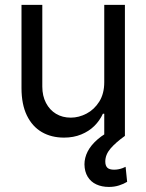

<svg xmlns="http://www.w3.org/2000/svg" viewBox="-20 -550 592 777"><path d="M401.9 -530.4H485.5V0H401.9V-89.8H396.4Q383.6 -61.8 361.7 -40.2Q339.8 -18.6 308.7 -5.9Q277.6 6.9 239 6.9Q187.8 6.9 149.2 -15.5Q110.5 -38 88.7 -82.9Q67 -127.8 67 -193.4V-530.4H151.2V-199.6Q151.2 -161.9 166.1 -133.5Q180.9 -105 206.8 -89.4Q232.7 -73.9 266.6 -73.9Q298.7 -73.9 329.9 -90.1Q361.2 -106.4 381.6 -138.6Q401.9 -170.9 401.9 -217.5ZM321.8 115.3Q321.8 88.7 334.6 63.4Q347.4 38 374.7 14.2Q401.9 -9.7 445.4 -29.7L485.5 0Q448.2 26.6 427.1 51.3Q406.1 76 406.1 103.6Q406.1 120.2 414.2 128.5Q422.3 136.7 442 136.7Q458.6 136.7 475.8 130.5Q480.7 128.8 488.3 125L494.5 185.8Q480.7 194.4 461.8 200.4Q443 206.5 420.6 206.5Q391.9 206.5 369.6 196.1Q347.4 185.8 334.8 165.1Q322.2 144.3 321.8 115.3Z"/></svg>

Font: Pretendard Variable
Style: Regular
Weight: 400
Designer: Base glyphs from Inter by Rasmus Andersson; Hangul glyphs from Noto Sans CJK(Source Han Sans) by Jang Soo-young and Kang
Foundry: Kil Hyung-jin
Version: Version 1.100;FEAKit 1.0